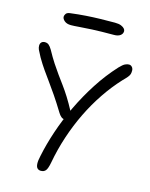

<svg xmlns="http://www.w3.org/2000/svg" viewBox="-136 -1012 870 1112"><g transform="rotate(15 299.0 -456.0)"><path d="M219 14Q206 14 198 6Q190 -2 189 -20.5Q188 -39 195 -69Q210 -142 237 -222.5Q264 -303 302.5 -383.5Q341 -464 390 -540Q439 -616 498 -680Q518 -701 530.5 -707Q543 -713 554 -713Q561 -713 566.5 -709.5Q572 -706 576 -699.5Q580 -693 580 -683Q580 -671 577.5 -662.5Q575 -654 566.5 -643.5Q558 -633 539 -614Q489 -560 445.5 -495.5Q402 -431 367 -359Q332 -287 306 -208.5Q280 -130 265 -48Q258 -11 248 1.5Q238 14 219 14ZM277 -309Q264 -309 254.5 -317Q245 -325 237 -338Q204 -392 178 -430Q152 -468 130.5 -497.5Q109 -527 89 -555.5Q69 -584 48 -620Q32 -649 27 -660.5Q22 -672 22 -684Q22 -697 29.5 -704.5Q37 -712 50 -712Q64 -712 73.5 -704Q83 -696 93 -679Q116 -637 136 -606.5Q156 -576 174.5 -550.5Q193 -525 212.5 -498.5Q232 -472 252.5 -439.5Q273 -407 297 -362Q300 -355 302 -346Q304 -337 302.5 -328.5Q301 -320 295 -314.5Q289 -309 277 -309ZM169 -846Q144 -846 130 -858Q116 -870 116 -883Q116 -891 122.5 -900.5Q129 -910 148 -912Q195 -918 238.5 -921Q282 -924 325 -925Q368 -926 412 -926Q436 -926 450 -920Q464 -914 470 -906.5Q476 -899 476 -892Q476 -876 462.5 -866Q449 -856 425 -856Q344 -856 294.5 -853.5Q245 -851 216 -848.5Q187 -846 169 -846Z"/></g></svg>

Font: Shantell Sans Light
Style: Regular
Weight: 300
Designer: Stephen Nixon, Anya Danilova, Shantell Martin
Foundry: Arrow Type
Version: Version 1.011;[c5ecc13dd]